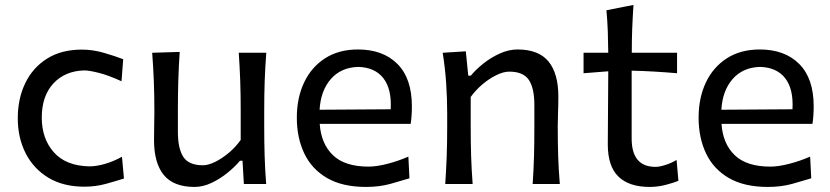

<svg xmlns="http://www.w3.org/2000/svg" viewBox="-20 -738 3329 770"><path d="M318.8 10.7Q233.4 10.7 173.8 -25.4Q114.3 -61.5 82.8 -123.5Q51.3 -185.5 51.3 -263.7Q51.3 -342.3 81.3 -404.5Q111.3 -466.8 168.7 -502.9Q226.1 -539.1 308.6 -539.1Q352.1 -539.1 397.5 -525.9Q442.9 -512.7 474.1 -500.5L467.3 -412.1Q416.5 -435.5 377.2 -445.6Q337.9 -455.6 317.9 -455.6Q240.7 -453.6 194.1 -403.3Q147.5 -353 147.5 -266.1Q147.5 -182.1 195.8 -127.4Q244.1 -72.8 338.4 -70.8Q366.7 -70.8 400.6 -80.6Q434.6 -90.3 469.2 -109.4L477.1 -22Q447.8 -12.7 406 -1Q364.3 10.7 318.8 10.7Z M760.3 11.7Q676.3 11.7 637 -36.1Q597.7 -84 597.7 -176.3Q597.7 -210.9 598.4 -236.8Q599.1 -262.7 599.1 -288.1Q599.1 -357.4 596.9 -413.1Q594.7 -468.8 590.3 -526.4L700.7 -529.8Q696.8 -472.2 695.1 -416.3Q693.4 -360.4 693.4 -298.3V-209Q693.4 -142.6 715.1 -108.9Q736.8 -75.2 793.9 -75.2Q814.9 -75.2 842.5 -88.6Q870.1 -102.1 897.7 -125.2Q925.3 -148.4 945.3 -176.8V-298.3Q945.3 -360.4 943.4 -414.6Q941.4 -468.8 937.5 -526.4H1047.9Q1043.5 -468.8 1041.5 -413.1Q1039.6 -357.4 1039.6 -288.1V-231.9Q1039.6 -166.5 1041.3 -112.3Q1043 -58.1 1047.4 0H958L952.6 -93.3H942.4Q922.4 -69.3 892.3 -44.9Q862.3 -20.5 828.1 -4.4Q793.9 11.7 760.3 11.7Z M1448.2 11.7Q1353 11.7 1291.5 -24.2Q1230 -60.1 1200.2 -122.8Q1170.4 -185.5 1170.4 -266.1Q1170.4 -345.7 1199.7 -407.5Q1229 -469.2 1283.9 -504.4Q1338.9 -539.6 1415.5 -539.6Q1516.1 -539.6 1574 -481.4Q1631.8 -423.3 1631.8 -312Q1631.8 -272.5 1627 -241.2H1262.2Q1267.6 -161.6 1315.2 -115.7Q1362.8 -69.8 1458 -69.8Q1489.7 -69.8 1533 -80.8Q1576.2 -91.8 1617.7 -109.9L1622.1 -22.9Q1590.8 -13.2 1546.1 -0.7Q1501.5 11.7 1448.2 11.7ZM1546.9 -299.8Q1551.3 -381.3 1517.3 -424.6Q1483.4 -467.8 1417 -469.7Q1347.7 -467.8 1306.9 -421.1Q1266.1 -374.5 1261.7 -297.9Z M1765.6 0Q1769.5 -58.1 1771.5 -112.3Q1773.4 -166.5 1773.4 -231.9V-284.7Q1773.4 -342.8 1769.3 -404.3Q1765.1 -465.8 1755.4 -526.4L1848.1 -532.2L1857.9 -434.6H1868.2Q1888.2 -459 1918.5 -483.2Q1948.7 -507.3 1984.4 -523.4Q2020 -539.6 2055.7 -539.6Q2140.1 -539.6 2179.7 -491.5Q2219.2 -443.4 2219.2 -351.1Q2219.2 -316.9 2218 -286.4Q2216.8 -255.9 2216.8 -231.9Q2216.8 -166.5 2218.5 -112.3Q2220.2 -58.1 2225.1 0H2116.2Q2120.1 -58.1 2121.6 -111.8Q2123 -165.5 2123 -227.5V-317.4Q2123 -383.8 2101.1 -417.2Q2079.1 -450.7 2022 -450.7Q1999.5 -450.7 1971.2 -437Q1942.9 -423.3 1915.5 -400.4Q1888.2 -377.4 1867.7 -349.1V-227.5Q1867.7 -165.5 1869.4 -111.8Q1871.1 -58.1 1875.5 0Z M2585.4 11.7Q2503.4 11.7 2460.4 -29.5Q2417.5 -70.8 2417.5 -158.7Q2417.5 -238.8 2418.5 -314Q2419.4 -389.2 2419.4 -452.1L2320.3 -444.3V-526.4H2419.4Q2418.9 -571.8 2417.5 -612.5Q2416 -653.3 2412.1 -696.8L2520.5 -718.3Q2517.1 -665.5 2515.4 -622.3Q2513.7 -579.1 2513.7 -526.4H2695.3V-444.3Q2650.4 -448.2 2604.2 -450.9Q2558.1 -453.6 2513.2 -454.6V-182.6Q2513.2 -68.8 2608.9 -68.8Q2625 -68.8 2649.4 -76.7Q2673.8 -84.5 2693.4 -96.7L2700.7 -13.2Q2683.6 -5.4 2650.6 3.2Q2617.7 11.7 2585.4 11.7Z M3059.6 11.7Q2964.4 11.7 2902.8 -24.2Q2841.3 -60.1 2811.5 -122.8Q2781.7 -185.5 2781.7 -266.1Q2781.7 -345.7 2811 -407.5Q2840.3 -469.2 2895.3 -504.4Q2950.2 -539.6 3026.9 -539.6Q3127.4 -539.6 3185.3 -481.4Q3243.2 -423.3 3243.2 -312Q3243.2 -272.5 3238.3 -241.2H2873.5Q2878.9 -161.6 2926.5 -115.7Q2974.1 -69.8 3069.3 -69.8Q3101.1 -69.8 3144.3 -80.8Q3187.5 -91.8 3229 -109.9L3233.4 -22.9Q3202.1 -13.2 3157.5 -0.7Q3112.8 11.7 3059.6 11.7ZM3158.2 -299.8Q3162.6 -381.3 3128.7 -424.6Q3094.7 -467.8 3028.3 -469.7Q2959 -467.8 2918.2 -421.1Q2877.4 -374.5 2873 -297.9Z"/></svg>

Font: Pinar Medium
Style: Regular
Weight: 500
Designer: Amin Abedi
Version: Version 3.000